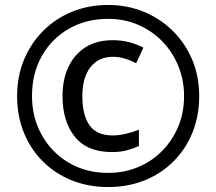

<svg xmlns="http://www.w3.org/2000/svg" viewBox="-20 -744 872 774"><path d="M416 10Q336 10 269 -17Q202 -44 152.5 -93.5Q103 -143 76 -210Q49 -277 49 -357Q49 -436 76.5 -502.5Q104 -569 153.5 -619Q203 -669 270 -696.5Q337 -724 416 -724Q492 -724 558.5 -697Q625 -670 675.5 -620.5Q726 -571 754.5 -504Q783 -437 783 -357Q783 -277 756 -210Q729 -143 679.5 -93.5Q630 -44 563 -17Q496 10 416 10ZM416 -47Q479 -47 534.5 -69.5Q590 -92 632 -134Q674 -176 698 -232.5Q722 -289 722 -357Q722 -421 699 -477.5Q676 -534 635 -576.5Q594 -619 538 -643.5Q482 -668 416 -668Q327 -668 257.5 -628Q188 -588 148.5 -518Q109 -448 109 -357Q109 -270 148.5 -199.5Q188 -129 257.5 -88Q327 -47 416 -47ZM431 -131Q331 -131 281.5 -193Q232 -255 232 -357Q232 -423 255.5 -473.5Q279 -524 324 -553Q369 -582 435 -582Q500 -582 558 -552L529 -489Q479 -515 436 -515Q377 -515 344.5 -473Q312 -431 312 -357Q312 -281 340.5 -239.5Q369 -198 435 -198Q458 -198 486.5 -204.5Q515 -211 540 -221V-155Q516 -145 491 -138Q466 -131 431 -131Z"/></svg>

Font: Noto Sans Sora Sompeng Medium
Style: Regular
Weight: 500
Designer: Monotype Design Team. David Williams.
Foundry: Monotype Imaging Inc.
Version: Version 2.101; ttfautohint (v1.8.4.7-5d5b)